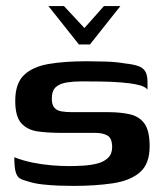

<svg xmlns="http://www.w3.org/2000/svg" viewBox="-20 -606 533 630"><path d="M139 -586H190L257 -514L321 -586H375L275 -460H239ZM220 4Q198 4 171.5 3Q145 2 118.5 -1Q92 -4 71 -11Q55 -15 45.5 -20.5Q36 -26 31.5 -41.5Q27 -57 27 -90Q55 -79 87 -72.5Q119 -66 150 -63.5Q181 -61 206 -61Q228 -61 253 -62.5Q278 -64 299.5 -69.5Q321 -75 334.5 -88Q348 -101 348 -123Q348 -152 333 -161Q318 -170 292 -170H183Q140 -170 105.5 -174.5Q71 -179 50.5 -201Q30 -223 30 -275Q30 -332 58.5 -359.5Q87 -387 139 -396Q191 -405 264 -405Q290 -405 325.5 -404Q361 -403 389 -398Q417 -395 433 -389.5Q449 -384 456.5 -372Q464 -360 464 -337V-312Q457 -322 433.5 -327.5Q410 -333 378 -335.5Q346 -338 311.5 -338.5Q277 -339 248 -339Q222 -339 199.5 -335.5Q177 -332 163.5 -320.5Q150 -309 150 -282Q150 -262 158.5 -252.5Q167 -243 182 -240.5Q197 -238 216 -238H335Q375 -238 406 -231Q437 -224 454 -200.5Q471 -177 471 -126Q471 -68 439 -40.5Q407 -13 350 -4.5Q293 4 220 4Z"/></svg>

Font: Genos SemiBold
Style: Regular
Weight: 600
Designer: Robert E. Leuschke
Foundry: Robert E. Leuschke
Version: Version 1.010